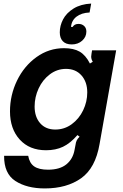

<svg xmlns="http://www.w3.org/2000/svg" viewBox="-20 -843 689 1076"><path d="M3 30H138Q145 71 171.5 89.5Q198 108 249 108Q315 108 352 78Q389 48 398 -4L403 -30Q405 -46 410 -56Q415 -66 426 -77L414 -86Q374 -40 333 -20.5Q292 -1 238 -1Q145 -1 90.5 -61Q36 -121 36 -219Q36 -310 75.5 -391.5Q115 -473 184.5 -523Q254 -573 339 -573Q393 -573 426.5 -553.5Q460 -534 484 -487L500 -497Q491 -511 491 -526Q491 -529 493 -543L496 -561H631L538 -36Q515 99 434.5 156Q354 213 231 213Q131 213 66.5 171.5Q2 130 3 30ZM469 -325Q469 -384 436.5 -420.5Q404 -457 350 -457Q300 -457 259.5 -426.5Q219 -396 196.5 -347.5Q174 -299 174 -246Q174 -188 205 -152.5Q236 -117 290 -117Q341 -117 382 -147Q423 -177 446 -225Q469 -273 469 -325ZM315 -662Q315 -699 333.5 -734.5Q352 -770 392 -795Q432 -820 491 -823L482 -773Q436 -771 408.5 -749.5Q381 -728 378 -692H387Q397 -709 420 -709Q439 -709 451.5 -697.5Q464 -686 464 -666Q464 -636 440.5 -615Q417 -594 382 -594Q349 -594 332 -612Q315 -630 315 -662Z"/></svg>

Font: Open Sauce Sans
Style: Bold Italic
Weight: 700
Italic angle: -10°
Designer: Alfredo Marco Pradil
Foundry: Creative Sauce Fz LLC
Version: Version 1.477